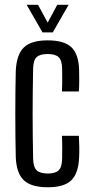

<svg xmlns="http://www.w3.org/2000/svg" viewBox="-20 -776 389 803"><path d="M239 -393.6Q239.9 -409.8 240.1 -427.4Q240.4 -445.1 240.1 -461.4Q239.9 -477.8 239.8 -489.6Q239.1 -524.3 225 -537.2Q211 -550.1 179.3 -550.1Q147.3 -550.1 133.4 -537.2Q119.5 -524.3 118.5 -489.6Q117.5 -437.4 117 -391.2Q116.5 -345 116.5 -300.6Q116.5 -256.1 117 -210.2Q117.5 -164.3 118.5 -112.3Q119.5 -76.5 133.7 -63.4Q147.9 -50.3 180.1 -50.3Q211.2 -50.3 225.1 -63.4Q239.1 -76.5 239.8 -112.3Q240 -131 240.2 -154.9Q240.4 -178.8 239 -208H309.9Q311.3 -186.7 311.6 -162.5Q311.9 -138.4 310.9 -118.7Q308.4 -51.5 278.4 -22.2Q248.5 7.2 180.1 7.2Q110.6 7.2 79.6 -22.2Q48.7 -51.5 46 -118.7Q45 -157.6 44.5 -203.8Q44 -249.9 44 -298.6Q44 -347.2 44.5 -393.9Q45 -440.5 46 -480.1Q49.4 -548.5 80 -577.8Q110.6 -607.2 179.3 -607.2Q248.4 -607.2 278.8 -578.2Q309.2 -549.3 310.9 -482.5Q311.5 -463.2 311.4 -439.1Q311.3 -415 309.9 -393.6ZM157.7 -640.6 91.6 -755.8H139.1L179.4 -681.4L219.4 -755.8H266.9L200.8 -640.6Z"/></svg>

Font: Big Shoulders Thin
Style: Regular
Weight: 100
Designer: Patric King
Foundry: XO Type Co
Version: Version 2.002